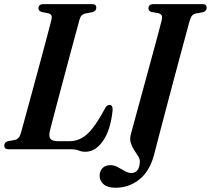

<svg xmlns="http://www.w3.org/2000/svg" viewBox="-26 -720 1016 926"><path d="M316.5 0H15Q-5.5 0 -5.5 -18Q-5.5 -33 11.5 -39L45.5 -45Q67 -50 74.5 -77.5Q80.5 -98 92 -141Q103.5 -184 118.8 -239.2Q134 -294.5 150 -354Q166 -413.5 180.8 -468.2Q195.5 -523 206.5 -565Q217.5 -607 222.5 -626.5Q228 -650 208.5 -655.5L173.5 -662.5Q159.5 -668 159.5 -679.5Q159.5 -700 182.5 -700H419.5Q438.5 -700 438.5 -683Q438.5 -667.5 422 -662L384 -654.5Q374 -652 367.5 -645.2Q361 -638.5 357 -623.5Q350.5 -600 338.8 -556.5Q327 -513 312.2 -458Q297.5 -403 282 -345Q266.5 -287 252.5 -234.2Q238.5 -181.5 228.2 -142.2Q218 -103 214 -86.5Q208.5 -60 218.2 -49.5Q228 -39 254.5 -39H307.5Q339.5 -39 366.2 -53Q393 -67 419.2 -100Q445.5 -133 476.5 -190Q483 -203.5 489 -208.8Q495 -214 501.5 -214Q519 -214 517 -187.5Q507.5 -93.5 471 -40.8Q434.5 12 385.5 12Q368 12 354.2 6Q340.5 0 316.5 0ZM886 -610.5Q883.5 -600.5 874 -565.8Q864.5 -531 850.8 -479.8Q837 -428.5 821 -368.8Q805 -309 789 -248.5Q773 -188 759 -134.8Q745 -81.5 735 -43.2Q725 -5 721.5 9.5Q701 99.5 649.8 142.5Q598.5 185.5 530.5 185.5Q492.5 185.5 473.2 168.2Q454 151 454.5 126.5Q454.5 105.5 468.2 91Q482 76.5 506 76.5Q524.5 76.5 542 86Q559.5 95.5 576 105Q592.5 114.5 608 114.5Q624.5 114.5 635.8 102.2Q647 90 648.5 60.5Q649 47.5 640.2 33.5Q631.5 19.5 621 3.8Q610.5 -12 604.8 -30.8Q599 -49.5 605 -72.5Q609.5 -89 621 -131.2Q632.5 -173.5 648.2 -231Q664 -288.5 680.8 -350.5Q697.5 -412.5 712.8 -468.2Q728 -524 738.5 -563.5Q749 -603 752 -615Q757.5 -636 754.5 -644Q751.5 -652 739 -656L704 -662.5Q689.5 -668 690 -679.5Q690 -700 714 -700H951Q962.5 -700 966.8 -695.2Q971 -690.5 971 -682.5Q970.5 -667.5 954 -661.5L916 -654.5Q905 -651 899 -643Q893 -635 886 -610.5Z"/></svg>

Font: Fraunces 144pt S050 SemiBold
Style: Italic
Weight: 600
Italic angle: -16°
Version: Version 1.000; ttfautohint (v1.8.3)